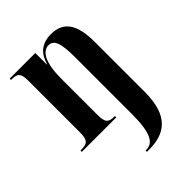

<svg xmlns="http://www.w3.org/2000/svg" viewBox="-227 -654 1001 1001"><g transform="rotate(-45 273.5 -154.0)"><path d="M255 240H270C385 240 468 191 468 11V-358C468 -491 424 -548 335 -548C264 -548 226 -510 210 -451H208V-536H19V-526H23C68 -526 80 -513 80 -459V-80C80 -24 68 -10 20 -10H15V0H269V-10H266C221 -10 209 -24 209 -78V-347C209 -462 240 -516 285 -516C325 -516 339 -477 339 -374V45C339 188 310 230 260 230H255Z"/></g></svg>

Font: Noto Serif Display ExtraCondensed
Style: Bold
Weight: 700
Width: 2
Designer: Monotype Design Team
Foundry: Monotype Imaging Inc.
Version: Version 2.009